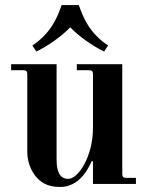

<svg xmlns="http://www.w3.org/2000/svg" viewBox="-20 -728 590 760"><path d="M108 -548 124 -524C170 -546 226 -586 258 -620C290 -586 346 -546 392 -524L408 -548C333 -597 308 -662 292 -708H224C208 -662 183 -597 108 -548ZM24 -450H72C84 -450 88 -446 88 -434V-126C88 -82 108 -35 142 -10C163 5 185 12 219 12C277 12 318 -32 343 -90L348 -89V0H518V-24H480C468 -24 464 -28 464 -40V-474H284V-450H332C344 -450 348 -446 348 -434V-220C348 -111 291 -20 250 -20C213 -20 204 -56 204 -97V-474H24Z"/></svg>

Font: Old Standard
Style: Bold
Weight: 700
Designer: Alexey Kryukov <alexios@thessalonica.org.ru>
Version: Version 2.0.2